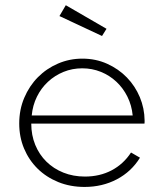

<svg xmlns="http://www.w3.org/2000/svg" viewBox="-20 -706 631 740"><path d="M305.9 14.5Q250.9 14.5 204.5 -4.3Q158.2 -23.2 124.8 -56.1Q91.4 -89.1 72.7 -133.6Q54.1 -178.2 54.1 -230Q54.1 -283.2 73.4 -328.9Q92.7 -374.5 125.9 -408.2Q159.1 -441.8 203.4 -460.9Q247.7 -480 297.3 -480Q349.1 -480 393 -460.2Q436.8 -440.5 468.9 -407.5Q500.9 -374.5 518.9 -331.6Q536.8 -288.6 537.3 -241.8Q537.3 -238.2 537.3 -235.5Q537.3 -232.7 536.8 -229.5H100.5Q100.5 -185 115.9 -147.5Q131.4 -110 158.9 -83Q186.4 -55.9 224.3 -40.7Q262.3 -25.5 307.3 -25.5Q364.5 -25.5 410.2 -49.5Q455.9 -73.6 485 -118.2L519.5 -98.2Q486.4 -44.5 430.5 -15Q374.5 14.5 305.9 14.5ZM491.4 -260.9Q487.7 -300 471.1 -333.4Q454.5 -366.8 428.4 -391.1Q402.3 -415.5 368.6 -429.1Q335 -442.7 296.8 -442.7Q258.6 -442.7 224.8 -428.9Q190.9 -415 164.8 -390.7Q138.6 -366.4 122.3 -333.2Q105.9 -300 102.3 -260.9ZM373.2 -567.3 209.1 -644.1 233.6 -685.9 390.5 -595Z"/></svg>

Font: Spartan Light
Style: Regular
Weight: 300
Designer: Matt Bailey, Mirko Velimirovic
Foundry: Matt Bailey
Version: Version 1.005